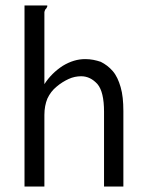

<svg xmlns="http://www.w3.org/2000/svg" viewBox="-20 -685 540 705"><path d="M70 0H143V-263C143 -286 147 -306 154 -323C162 -340 173 -355 188 -367C202 -379 217 -388 232 -395C247 -402 263 -405 278 -405C301 -405 321 -395 338 -376C354 -357 362 -323 362 -275V0H433V-277C433 -312 430 -341 423 -365C416 -389 407 -409 394 -424C381 -439 366 -450 350 -458C332 -464 314 -468 293 -468C265 -468 238 -460 210 -443C184 -426 161 -404 143 -376V-641C144 -646 146 -651 150 -654C152 -658 154 -661 154 -663V-664C153 -664 153 -664 153 -665H70Z"/></svg>

Font: Inconsolatazi4
Style: Regular
Weight: 400
Designer: Raph Levien, Kirill Tkachev
Foundry: Cyreal
Version: Version 1.013